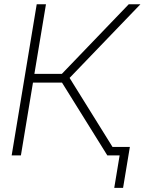

<svg xmlns="http://www.w3.org/2000/svg" viewBox="-20 -748 696 924"><path d="M36.1 0 156.7 -727.5H201.2L145.5 -392.6H277.8L599.6 -727.5H655.8L314.9 -373L546.9 0H496.6L278.3 -350.6H138.7L80.6 0ZM529.8 156.2 555.7 0H508.3L515.1 -41H605L572.3 156.2Z"/></svg>

Font: Inter Display ExtraLight
Style: Italic
Weight: 200
Italic angle: -9.39999°
Designer: Rasmus Andersson
Foundry: rsms
Version: Version 4.000;git-a52131595